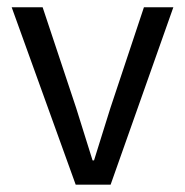

<svg xmlns="http://www.w3.org/2000/svg" viewBox="-20 -506 507 526"><path d="M187.4 0 12 -486.1H96.8L188.7 -210Q199.6 -174.8 211.1 -138.4Q222.7 -101.9 233.6 -66.6H237.6Q248.4 -101.9 260 -138.4Q271.5 -174.8 282.4 -210L374.3 -486.1H454.9L283 0Z"/></svg>

Font: Source Sans 3
Style: Regular
Weight: 200
Designer: Paul D. Hunt
Foundry: Adobe
Version: Version 3.046;hotconv 1.0.118;makeotfexe 2.5.65603